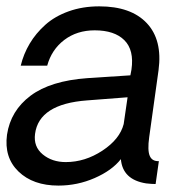

<svg xmlns="http://www.w3.org/2000/svg" viewBox="-24 -577 588 602"><path d="M159.2 4.9Q79.6 4.9 33.9 -39.3Q-11.7 -83.5 -2 -154.8Q9.3 -230 71.8 -276.9Q134.3 -323.7 250 -332L384.8 -340.8L388.2 -358.9Q397 -419.9 366 -450.9Q335 -481.9 272.9 -481.9Q217.3 -481.9 177.5 -451.7Q137.7 -421.4 124 -371.1H41Q49.8 -407.7 69.1 -440.2Q88.4 -472.7 118.2 -499.3Q147.9 -525.9 191.4 -541.5Q234.9 -557.1 287.1 -557.1Q386.7 -557.1 436.3 -504.4Q485.8 -451.7 473.1 -356.9Q470.2 -338.4 443.8 -147Q438 -105.5 445.6 -88.1Q453.1 -70.8 474.1 -71.8L463.9 0Q451.7 0 434.1 -2Q360.4 -13.7 355 -78.1Q327.1 -42.5 272.9 -18.8Q218.8 4.9 159.2 4.9ZM182.1 -68.8Q242.7 -68.8 297.1 -104.7Q351.6 -140.6 363.8 -188L376 -272L249 -262.2Q98.1 -251 85.9 -157.2Q80.6 -117.2 109.9 -93Q139.2 -68.8 182.1 -68.8Z"/></svg>

Font: Oakes Grotesk
Style: Italic
Weight: 400
Italic angle: -8°
Designer: Samuel Oakes
Foundry: Samuel Oakes
Version: Version 1.000;PS 001.000;hotconv 1.0.88;makeotf.lib2.5.64775